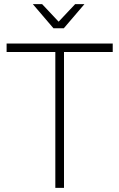

<svg xmlns="http://www.w3.org/2000/svg" viewBox="-20 -910 578 930"><path d="M12 -699H526V-658H290V0H248V-658H12ZM344 -890H389L289 -773H239L139 -890H184L264 -805Z"/></svg>

Font: Montserrat arm2 ExtraLight
Style: Regular
Weight: 275
Designer: Julieta Ulanovsky
Foundry: Julieta Ulanovsky
Version: Version 6.000